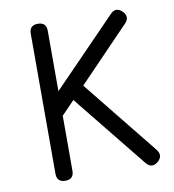

<svg xmlns="http://www.w3.org/2000/svg" viewBox="-77 -733 726 801"><g transform="rotate(-10 286.5 -332.5)"><path d="M172 -36Q172 0 136 0Q100 0 100 -36V-629Q100 -665 136 -665Q172 -665 172 -629V-373L443 -652Q467 -678 494 -653Q519 -627 494 -602L278 -378L533 -61Q555 -33 528 -10Q500 13 477 -16L227 -326L172 -269Z"/></g></svg>

Font: Jura SemiBold
Style: Regular
Weight: 600
Designer: Daniel Johnson, Alexei Vanyashin
Foundry: Daniel Johnson
Version: Version 5.103